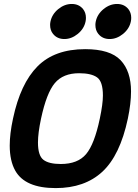

<svg xmlns="http://www.w3.org/2000/svg" viewBox="-20 -939 700 973"><path d="M262.2 14.2Q107.4 14.2 57.6 -73.7Q29.3 -123.5 29.3 -201.7Q29.3 -261.2 45.9 -337.9Q83.5 -515.6 170.2 -602.8Q256.8 -689.9 411.6 -689.9Q538.1 -689.9 591.1 -634Q644 -578.1 644 -475.6Q644 -415 627.9 -337.9Q588.4 -151.9 498.8 -68.8Q409.2 14.2 262.2 14.2ZM288.1 -107.9Q374 -107.9 416.3 -158Q458.5 -208 485.8 -337.9Q501.5 -412.1 501.5 -455.1Q501.5 -525.9 471.9 -546.9Q442.4 -567.9 380.9 -567.9Q299.8 -567.9 257.8 -517.8Q215.8 -467.8 188 -337.9Q172.4 -264.6 172.4 -216.8Q172.4 -150.4 200 -129.2Q227.5 -107.9 288.1 -107.9ZM535.6 -741.2Q499 -741.2 478 -767.6Q463.4 -785.6 463.4 -813Q463.4 -821.3 465.3 -830.1Q473.1 -867.2 504.9 -893.1Q536.6 -918.9 573.2 -918.9Q609.4 -918.9 630.4 -893.1Q645 -874.5 645 -848.6Q645 -839.4 643.1 -830.1Q635.7 -793.5 603.8 -767.3Q571.8 -741.2 535.6 -741.2ZM306.2 -741.2Q269.5 -741.2 248.5 -767.6Q233.9 -785.6 233.9 -813Q233.9 -821.3 235.8 -830.1Q243.7 -867.2 275.4 -893.1Q307.1 -918.9 343.8 -918.9Q379.9 -918.9 400.9 -893.1Q415.5 -874.5 415.5 -848.6Q415.5 -839.4 413.6 -830.1Q406.2 -793.5 374.3 -767.3Q342.3 -741.2 306.2 -741.2Z"/></svg>

Font: Cadman
Style: Bold Italic
Weight: 700
Italic angle: -12°
Designer: Paul James MIller
Foundry: High-Logic / Made with FontCreator
Version: Version 2.114;March 28, 2021;FontCreator 13.0.0.2683 64-bit